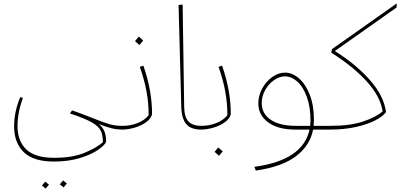

<svg xmlns="http://www.w3.org/2000/svg" viewBox="-20 -762 2416 1129"><path d="M699 0Q666 0 633 -8.5Q600 -17 561 -33Q582 -16 593 8.5Q604 33 604 71Q599 89 559 117.5Q519 146 451 167Q383 188 297 188Q176 188 119.5 132.5Q63 77 63 -18Q63 -105 99 -191L115 -186Q83 -101 83 -20Q83 67 134.5 116.5Q186 166 299 166Q409 166 481 135Q553 104 585 74Q585 30 571.5 4.5Q558 -21 518 -43.5Q478 -66 391 -95L404 -113Q451 -97 529 -66Q591 -41 624 -31.5Q657 -22 701 -22L714 -11ZM332 322 351 299 373 317 354 340ZM227 329 246 306 268 324 248 347Z M684 -12 701 -22Q747 -22 788 -38Q829 -54 854 -84Q855 -222 802 -369L823 -376Q875 -226 874 -90Q867 -63 838 -42.5Q809 -22 770.5 -11Q732 0 699 0ZM774 -520 796 -547 822 -524 800 -497Z M1030 -733 1054 -735 1063 -133Q1064 -74 1088 -48Q1112 -22 1165 -22L1177 -11L1162 0Q1103 0 1075.5 -32Q1048 -64 1046 -132Z M1147 -12 1164 -22Q1210 -22 1251 -38Q1292 -54 1317 -84Q1318 -222 1265 -369L1286 -376Q1338 -226 1337 -90Q1330 -63 1301 -42.5Q1272 -22 1233.5 -11Q1195 0 1162 0ZM1242 131 1263 105 1290 128 1268 154Z M1922 0H1821Q1803 94 1720.5 156.5Q1638 219 1484 241L1476 219Q1762 180 1800 0H1716Q1615 0 1557 -42.5Q1499 -85 1499 -154Q1499 -200 1522 -242Q1545 -284 1581.5 -309.5Q1618 -335 1656 -335Q1698 -335 1737 -302Q1776 -269 1801 -206Q1826 -143 1826 -57Q1826 -44 1824 -22H1924L1937 -11ZM1806 -49Q1806 -133 1784 -193Q1762 -253 1727.5 -283Q1693 -313 1655 -313Q1623 -313 1591 -290.5Q1559 -268 1539 -232Q1519 -196 1519 -156Q1519 -94 1571.5 -58Q1624 -22 1721 -22H1804Q1806 -40 1806 -49Z M2312 -718 1949 -462Q2073 -384 2155 -291.5Q2237 -199 2250 -103Q2232 -78 2187 -54.5Q2142 -31 2073.5 -15.5Q2005 0 1922 0L1907 -11L1924 -22Q2039 -22 2115 -47.5Q2191 -73 2230 -107Q2216 -197 2134.5 -285.5Q2053 -374 1928 -452L1932 -473L2313 -742Z"/></svg>

Font: FiraGO Thin
Style: Italic
Weight: 100
Italic angle: -8°
Designer: bBox Type GmbH
Foundry: bBox Type GmbH
Version: Version 1.001